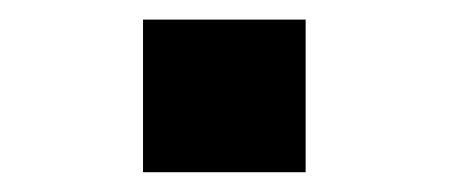

<svg xmlns="http://www.w3.org/2000/svg" viewBox="-20 -438 458 196"><path d="M126 -262.2V-418H292V-262.2Z"/></svg>

Font: Archivo Expanded SemiBold
Style: Regular
Weight: 600
Width: 7
Designer: Hector Gatti
Foundry: Omnibus-Type
Version: Version 2.001